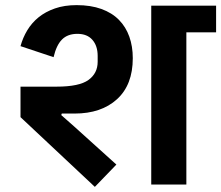

<svg xmlns="http://www.w3.org/2000/svg" viewBox="-20 -720 863 749"><path d="M60 -263V-382H201Q289 -382 325 -408Q361 -434 361 -479V-502Q361 -541 340.5 -564.5Q320 -588 282 -588Q244 -588 222 -566Q200 -544 189 -497L60 -540Q69 -573 86.5 -602Q104 -631 130.5 -652.5Q157 -674 194 -687Q231 -700 279 -700Q334 -700 375.5 -685Q417 -670 444 -642.5Q471 -615 484.5 -577Q498 -539 498 -493Q498 -389 436.5 -333Q375 -277 271 -277H221L219 -271L270 -226L434 -78L350 9ZM570 -698H823V-594H707V0H570Z"/></svg>

Font: IBM Plex Sans Devanagari
Style: Bold
Weight: 700
Designer: Mike Abbink, Paul van der Laan, Pieter van Rosmalen, Erin McLaughlin
Foundry: Bold Monday
Version: Version 1.1